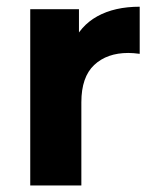

<svg xmlns="http://www.w3.org/2000/svg" viewBox="-20 -566 471 586"><path d="M72.3 0V-537.9H221V-385.6L200.4 -429.6Q224.2 -487 277.1 -516.3Q330 -545.5 406.4 -545.5V-401.7Q396.2 -403 388 -403.7Q379.9 -404.4 371.5 -404.4Q306.6 -404.4 267.5 -367.7Q228.3 -330.9 228.3 -253.9V0Z"/></svg>

Font: Montserrat Alternates Thin
Style: Regular
Weight: 100
Designer: Julieta Ulanovsky
Foundry: Julieta Ulanovsky
Version: Version 9.000